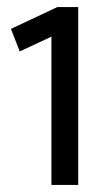

<svg xmlns="http://www.w3.org/2000/svg" viewBox="-20 -525 317 545"><path d="M202 -505V0H126V-421L36 -379L11 -443L143 -505Z"/></svg>

Font: Mukta Malar
Style: Regular
Weight: 400
Designer: Aadarsh Rajan, Girish Dalvi, Yashodeep Gholap
Foundry: Ek Type
Version: Version 2.538;PS 1.000;hotconv 16.6.51;makeotf.lib2.5.65220;